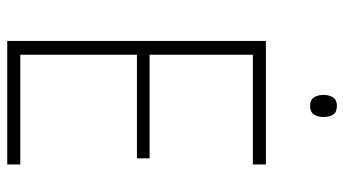

<svg xmlns="http://www.w3.org/2000/svg" viewBox="-230 -720 950 530"><g transform="rotate(90 245.0 -455.0)"><path d="M434 0H93V-714H434V-678H131V-393H417V-358H131V-36H434ZM272 -910Q290 -910 296.5 -899.5Q303 -889 303 -873Q303 -857 296 -846.5Q289 -836 272 -836Q256 -836 249 -846.5Q242 -857 242 -873Q242 -889 249 -899.5Q256 -910 272 -910Z"/></g></svg>

Font: Noto Sans Lao Looped SemiCondensed ExtraLight
Style: Regular
Weight: 200
Width: 4
Designer: Mark Frömberg, Ben Mitchell
Foundry: The Fontpad Ltd
Version: Version 1.002; ttfautohint (v1.8.4.7-5d5b)